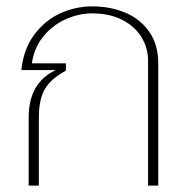

<svg xmlns="http://www.w3.org/2000/svg" viewBox="-20 -583 583 603"><path d="M70 -214Q70 -323 155 -363H47Q54 -429 87.5 -474Q121 -519 169 -541Q217 -563 270 -563Q326 -563 373 -543.5Q420 -524 448.5 -483.5Q477 -443 477 -384V0H445V-393Q445 -432 424.5 -466Q404 -500 364 -520.5Q324 -541 269 -541Q230 -541 189.5 -524Q149 -507 118.5 -471.5Q88 -436 80 -384H187V-361Q140 -336 121 -303.5Q102 -271 102 -213V0H70Z"/></svg>

Font: Taviraj Thin
Style: Regular
Weight: 100
Designer: Katatrad Team
Foundry: CadsonDemak
Version: Version 1.030